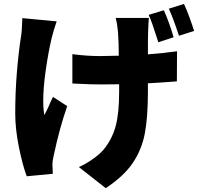

<svg xmlns="http://www.w3.org/2000/svg" viewBox="-20 -853 1017 978"><path d="M734.4 -689.5Q733.4 -668.9 733.4 -576.2Q812.5 -582 881.8 -591.8L880.9 -438.5Q789.1 -431.6 733.4 -428.7V-384.8Q733.4 -256.8 717.8 -173.8Q702.1 -90.8 656.2 -22.9Q610.4 44.9 518.6 105.5L381.8 -2Q415 -16.6 450.2 -41Q485.4 -65.4 506.8 -89.8Q550.8 -143.6 568.8 -209Q586.9 -274.4 586.9 -385.7V-423.8Q555.7 -422.9 495.1 -422.9Q465.8 -422.9 439 -423.8Q412.1 -424.8 390.6 -425.8L348.6 -427.7V-577.1Q420.9 -567.4 491.2 -567.4Q520.5 -567.4 585 -569.3Q585 -636.7 581.1 -689.5Q578.1 -726.6 569.3 -761.7H738.3Q736.3 -741.2 734.4 -689.5ZM86.9 -666Q91.8 -693.4 93.8 -760.7L268.6 -744.1Q252 -696.3 242.2 -655.3Q226.6 -588.9 213.4 -498.5Q200.2 -408.2 200.2 -337.9Q200.2 -297.9 206.1 -266.6Q211.9 -277.3 217.3 -289.1Q222.7 -300.8 228.5 -312.5Q237.3 -335 250 -359.4L322.3 -312.5Q283.2 -200.2 253.9 -62.5Q247.1 -35.2 247.1 -12.7L249 32.2L116.2 44.9Q95.7 -8.8 76.7 -101.6Q57.6 -194.3 57.6 -275.4Q57.6 -384.8 66.4 -489.3Q75.2 -593.8 86.9 -666ZM814.5 -800.8Q828.1 -771.5 842.3 -731.4Q856.4 -691.4 864.3 -663.1L786.1 -637.7Q784.2 -644.5 782.2 -650.9Q780.3 -657.2 778.3 -663.1Q753.9 -741.2 737.3 -777.3ZM917 -833Q930.7 -804.7 945.3 -764.2Q960 -723.6 968.8 -695.3L891.6 -670.9Q860.4 -765.6 839.8 -808.6Z"/></svg>

Font: Min Sans Black
Style: Regular
Weight: 900
Designer: Jinseong-Kim, NotoSansCJK, Nunito
Foundry: Jinseong-Kim
Version: Version 1.000